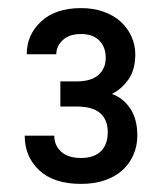

<svg xmlns="http://www.w3.org/2000/svg" viewBox="-20 -827 400 474"><path d="M180 -373Q113 -373 77 -406.5Q41 -440 41 -492H114Q114 -468 131 -452.5Q148 -437 180 -437Q212 -437 229 -453.5Q246 -470 246 -501Q246 -531 227.5 -547.5Q209 -564 169 -564H129V-626H169Q205 -626 223 -642Q241 -658 241 -684Q241 -711 225 -727Q209 -743 180 -743Q151 -743 135 -728Q119 -713 119 -693H46Q46 -741 81.5 -774Q117 -807 180 -807Q211 -807 236 -798Q261 -789 278 -773.5Q295 -758 304.5 -737Q314 -716 314 -693Q314 -654 296.5 -630Q279 -606 256 -595Q283 -586 301 -560Q319 -534 319 -492Q319 -467 309.5 -445Q300 -423 282.5 -407Q265 -391 239 -382Q213 -373 180 -373Z"/></svg>

Font: Golos UI VF
Style: Regular
Weight: 400
Designer: A.Korolkova, Vitaly Kuzmin
Foundry: ParaType Ltd
Version: Version 2.000